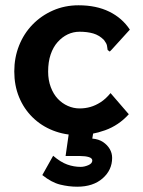

<svg xmlns="http://www.w3.org/2000/svg" viewBox="-20 -499 540 726"><path d="M276 12Q225 12 180.5 -5.5Q136 -23 103 -55.5Q70 -88 52 -132Q34 -176 34 -229Q34 -281 52 -326.5Q70 -372 103 -406Q136 -440 180.5 -459.5Q225 -479 277 -479Q344 -479 393 -455Q442 -431 471 -387L402 -311L395 -304L387 -310Q386 -318 384.5 -326.5Q383 -335 373 -348Q355 -366 332.5 -372.5Q310 -379 281 -379Q257 -379 236 -369Q215 -359 198 -340Q181 -321 171.5 -293Q162 -265 162 -228Q162 -196 172 -169.5Q182 -143 198.5 -125.5Q215 -108 236.5 -98.5Q258 -89 281 -89Q302 -89 321.5 -94.5Q341 -100 360.5 -112.5Q380 -125 398 -147L467 -67Q429 -25 377.5 -6.5Q326 12 276 12ZM272 207Q240 207 207.5 199Q175 191 140 163L181 90Q209 114 234 123Q259 132 285 132Q299 132 314 125.5Q329 119 329 108Q329 99 316 95Q303 91 284 91H228L241 0H333L329 25Q353 27 369.5 38Q386 49 395 64.5Q404 80 404 98Q404 144 368 175.5Q332 207 272 207Z"/></svg>

Font: Inconsolata ExtraBold
Style: Regular
Weight: 800
Designer: Raph Levien, Cyreal, Brenton Simpson
Foundry: Raph Levien, Cyreal, Google
Version: Version 3.001